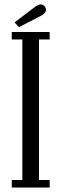

<svg xmlns="http://www.w3.org/2000/svg" viewBox="-20 -844 276 864"><path d="M33 0V-34H80.5V-666.5H33V-700H203.5V-666.5H155.5V-34H203.5V0ZM65.5 -722 45.5 -743 134 -810.5Q141 -816 148.8 -820Q156.5 -824 163.5 -824Q170 -824 175.5 -820.5Q181 -817 184 -811.5Q187 -806.5 187 -800.5Q187 -791 178.8 -783Q170.5 -775 158 -769.5Z"/></svg>

Font: Imbue Thin
Style: Regular
Weight: 400
Version: Version 1.102